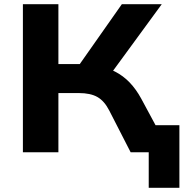

<svg xmlns="http://www.w3.org/2000/svg" viewBox="-20 -725 874 914"><path d="M688 169V0H626V-129H834V169ZM89 0V-705H258V-420H376L345 -399L560 -705H750L502 -366L433 -413Q487 -405 527 -384.5Q567 -364 597.5 -332Q628 -300 652 -256L790 0H602L500 -199Q477 -244 444 -263Q411 -282 355 -282H258V0Z"/></svg>

Font: Nunito Sans 10pt SemiExpanded ExtraBold
Style: Regular
Weight: 800
Width: 6
Designer: Vernon Adams
Foundry: Vernon Adams
Version: Version 3.101;gftools[0.9.27]